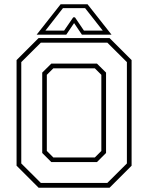

<svg xmlns="http://www.w3.org/2000/svg" viewBox="-20 -878 693 898"><path d="M160.5 0 57.5 -103V-597L160.5 -700H492.5L595.5 -597V-103L492.5 0ZM229.5 -141.5H423.5L454 -172V-528L423.5 -558.5H229.5L199 -528V-172ZM171 -22.5H482L573.5 -113.5V-587.5L482 -678.5H171L79.5 -587.5V-113.5ZM220 -120 177.5 -162.5V-538.5L220 -580.5H433.5L476 -538.5V-162.5L433.5 -120ZM263.5 -858H389.5L501.5 -716H363L326.5 -770L290 -716H151.5ZM274.5 -840 192.5 -735H280L322.5 -797H330.5L372.5 -735H460.5L378 -840Z"/></svg>

Font: Tourney ExtraLight
Style: Regular
Weight: 250
Designer: Tyler Finck
Foundry: Etcetera Type Co
Version: Version 1.015